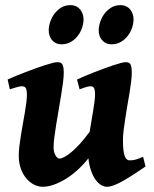

<svg xmlns="http://www.w3.org/2000/svg" viewBox="-20 -695 590 735"><path d="M537.1 -57.6Q517.6 -44.4 496.8 -30.8Q476.1 -17.1 456.5 -5.6Q437 5.9 419.7 12.9Q402.3 20 389.6 20Q378.4 20 366.9 13.2Q355.5 6.3 345.7 -7.3Q335.9 -21 328.6 -41.5Q321.3 -62 318.4 -88.9Q299.8 -65.4 278.1 -45.4Q256.3 -25.4 233.2 -11Q210 3.4 187 11.7Q164.1 20 143.1 20Q127.9 20 111.8 12.5Q95.7 4.9 82.3 -10.3Q68.8 -25.4 60.3 -47.9Q51.8 -70.3 51.8 -100.1Q51.8 -114.7 54 -134.3Q56.2 -153.8 59.8 -175.5Q63.5 -197.3 67.4 -220Q71.3 -242.7 75 -263.7Q78.6 -284.7 80.8 -302.5Q83 -320.3 83 -332Q83 -343.3 81.5 -349.9Q80.1 -356.4 77.4 -359.6Q74.7 -362.8 71 -363.8Q67.4 -364.7 63 -364.7Q58.6 -364.7 51 -363Q43.5 -361.3 36.1 -358.9Q27.3 -356.4 17.6 -353L9.3 -390.6Q22.9 -397 40.8 -404.3Q58.6 -411.6 77.6 -418.9Q96.7 -426.3 115.7 -433.1Q134.8 -439.9 151.4 -445.3Q168 -450.7 180.9 -453.9Q193.8 -457 200.2 -457Q214.4 -457 219.2 -447.8Q224.1 -438.5 224.1 -416Q224.1 -401.9 221.2 -379.2Q218.3 -356.4 213.9 -329.8Q209.5 -303.2 204.6 -274.4Q199.7 -245.6 195.3 -219Q190.9 -192.4 188 -169.7Q185.1 -147 185.1 -132.8Q185.1 -111.8 192.6 -99.9Q200.2 -87.9 207 -87.9Q222.7 -87.9 252.7 -112.1Q282.7 -136.2 323.2 -190.4Q326.2 -210 329.8 -230.5Q333.5 -251 336.4 -269.8Q339.4 -288.6 341.6 -304.7Q343.8 -320.8 343.8 -332Q343.8 -343.3 342.5 -349.9Q341.3 -356.4 338.9 -359.6Q336.4 -362.8 333.3 -363.8Q330.1 -364.7 325.7 -364.7Q321.3 -364.7 314.5 -363Q307.6 -361.3 300.8 -358.9Q293 -356.4 284.7 -353L274.9 -390.6Q288.6 -397 305.9 -404.3Q323.2 -411.6 342 -418.9Q360.8 -426.3 379.4 -433.1Q397.9 -439.9 414.1 -445.3Q430.2 -450.7 442.9 -453.9Q455.6 -457 461.9 -457Q475.6 -457 480 -447.8Q484.4 -438.5 484.4 -416Q484.4 -401.9 481.9 -381.6Q479.5 -361.3 475.6 -337.9L467.3 -289.6Q463.4 -264.6 459.5 -240.7Q455.6 -216.8 453.1 -195.6Q450.7 -174.3 450.7 -158.2Q450.7 -136.2 452.4 -121.3Q454.1 -106.4 457.5 -97.4Q460.9 -88.4 465.8 -84.7Q470.7 -81.1 476.6 -81.1Q489.3 -81.1 499.8 -84.2Q510.3 -87.4 527.8 -94.7ZM299.8 -621.1Q299.8 -605.5 294.2 -588.6Q288.6 -571.8 277.8 -557.9Q267.1 -543.9 251.5 -534.7Q235.8 -525.4 216.3 -525.4Q203.1 -525.4 193.8 -530Q184.6 -534.7 178.5 -542.2Q172.4 -549.8 169.4 -559.3Q166.5 -568.8 166.5 -579.1Q166.5 -593.8 172.1 -610.8Q177.7 -627.9 188.2 -642.1Q198.7 -656.2 214.1 -665.8Q229.5 -675.3 249 -675.3Q262.2 -675.3 271.7 -670.7Q281.2 -666 287.4 -658.2Q293.5 -650.4 296.6 -640.9Q299.8 -631.3 299.8 -621.1ZM491.2 -621.1Q491.2 -605.5 485.6 -588.6Q480 -571.8 469.2 -557.9Q458.5 -543.9 442.9 -534.7Q427.2 -525.4 407.7 -525.4Q394.5 -525.4 385.3 -530Q376 -534.7 369.9 -542.2Q363.8 -549.8 360.8 -559.3Q357.9 -568.8 357.9 -579.1Q357.9 -593.8 363.5 -610.8Q369.1 -627.9 379.6 -642.1Q390.1 -656.2 405.5 -665.8Q420.9 -675.3 440.4 -675.3Q453.6 -675.3 463.1 -670.7Q472.7 -666 478.8 -658.2Q484.9 -650.4 488 -640.9Q491.2 -631.3 491.2 -621.1Z"/></svg>

Font: Gentium Book Basic
Style: Bold Italic
Weight: 700
Italic angle: -8°
Designer: J. Victor Gaultney and Annie Olsen
Foundry: SIL International
Version: Version 1.102; 2013; Maintenance release